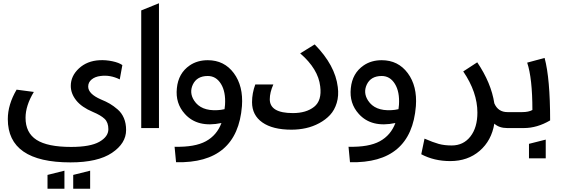

<svg xmlns="http://www.w3.org/2000/svg" viewBox="-20 -787 3454 1180"><path d="M188 -222Q137 -138 137 -63Q137 29 204.5 72.5Q272 116 417 116Q535 116 590.5 84.5Q646 53 646 7Q646 -35 622.5 -57Q599 -79 551 -99Q482 -128 448.5 -170Q415 -212 415 -259Q415 -320 465 -366.5Q515 -413 592 -417Q631 -419 671 -410.5Q711 -402 732 -387L716 -299Q657 -328 598 -320Q564 -316 543 -298.5Q522 -281 522 -255Q522 -210 600 -176Q632 -163 655 -149.5Q678 -136 703 -114.5Q728 -93 741.5 -61Q755 -29 755 12Q755 94 668 152.5Q581 211 413 211Q28 211 28 -55Q28 -144 82 -236ZM272 373V288L376 262V373ZM430 373V288L534 262V373Z M848 -723 957 -767V0H848Z M1053 115Q1178 118 1245.5 81Q1313 44 1341 -31Q1194 0 1116 -87Q1057 -152 1067 -245Q1076 -337 1146 -385Q1193 -417 1257 -417Q1358 -417 1417 -337.5Q1476 -258 1467 -135Q1439 219 1062 210ZM1257 -320Q1190 -320 1165 -267Q1142 -217 1173 -169Q1215 -104 1317 -110Q1338 -111 1360 -116L1363 -143Q1368 -223 1338 -271.5Q1308 -320 1257 -320Z M1660 -268Q1638 -219 1638 -177Q1638 -92 1780 -92Q1862 -92 1910.5 -130.5Q1959 -169 1948 -256Q1936 -363 1825 -459L1914 -514Q2040 -386 2056 -252Q2063 -199 2049.5 -154.5Q2036 -110 2008.5 -80.5Q1981 -51 1942 -30Q1903 -9 1860 0.5Q1817 10 1771 10Q1656 10 1592.5 -34.5Q1529 -79 1529 -159Q1529 -214 1549 -268Z M2122 115Q2247 118 2314.5 81Q2382 44 2410 -31Q2263 0 2185 -87Q2126 -152 2136 -245Q2145 -337 2215 -385Q2262 -417 2326 -417Q2427 -417 2486 -337.5Q2545 -258 2536 -135Q2508 219 2131 210ZM2326 -320Q2259 -320 2234 -267Q2211 -217 2242 -169Q2284 -104 2386 -110Q2407 -111 2429 -116L2432 -143Q2437 -223 2407 -271.5Q2377 -320 2326 -320Z M2589 65Q2642 88 2676.5 97.5Q2711 107 2756 107Q2828 107 2871 52Q2914 -3 2914 -95Q2914 -220 2827 -348L2913 -404Q2999 -277 3018 -152Q3041 -98 3099 -98H3183V0H3097Q3048 0 3018 -27Q3001 77 2928 140Q2855 203 2747 203Q2648 203 2569 161Z M3189 -98Q3229 -98 3252 -111Q3252 -306 3220 -402L3327 -431Q3361 -305 3361 -47Q3281 0 3200 0H3117V-98ZM3231 186V97L3334 71V186Z"/></svg>

Font: LT Superior Semi-bold
Style: Regular
Weight: 600
Designer: Daniel Lyons
Foundry: LyonsType
Version: Version 1.0